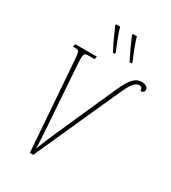

<svg xmlns="http://www.w3.org/2000/svg" viewBox="-223 -1058 1047 1173"><g transform="rotate(30 300.5 -472.0)"><path d="M133 -628Q130 -662 127.5 -674.5Q125 -687 119 -690.5Q113 -694 97 -694H82L87 -714H240L235 -694H199Q180 -694 172.5 -691.5Q165 -689 162.5 -680Q160 -671 160 -648L162 -607Q164 -585 164 -577L190 -206Q198 -86 199 -43Q230 -123 268 -207L440 -593Q474 -668 499 -693Q524 -718 555 -718Q575 -718 588 -709.5Q601 -701 601 -688Q601 -665 575 -665Q575 -681 569 -687Q563 -693 551 -693Q534 -693 515.5 -673Q497 -653 469 -591L203 0H179ZM241 -936 243 -944H271Q285 -892 328 -792L326 -784H312Q279 -847 241 -936ZM359 -936 361 -944H389Q403 -892 446 -792L444 -784H430Q397 -847 359 -936Z"/></g></svg>

Font: Noto Serif CondThin
Style: Italic
Weight: 250
Width: 3
Italic angle: -12°
Designer: Monotype Design Team
Foundry: Monotype Imaging Inc.
Version: Version 1.001